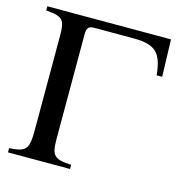

<svg xmlns="http://www.w3.org/2000/svg" viewBox="-100 -751 787 840"><g transform="rotate(15 293.5 -331.0)"><path d="M577 -494 572 -662H12V-643C89 -637 99 -624 99 -551V-124C99 -36 87 -24 11 -19V0H292V-19C214 -23 201 -35 201 -113V-584C201 -616 209 -624 237 -624H412C513 -624 542 -593 552 -494Z"/></g></svg>

Font: STIX Math
Style: Regular
Weight: 400
Designer: MicroPress Inc., with final additions and corrections provided by Coen Hoffman, Elsevier (retired)
Version: Version 1.1.0